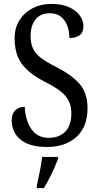

<svg xmlns="http://www.w3.org/2000/svg" viewBox="-20 -744 508 985"><path d="M223 10Q130 10 85 -28Q40 -66 40 -128Q40 -159 58 -177.5Q76 -196 107 -196Q110 -127 141 -82Q172 -37 230 -37Q285 -37 315.5 -69.5Q346 -102 346 -162Q346 -202 331 -229.5Q316 -257 285.5 -279.5Q255 -302 207 -326Q131 -365 93 -415Q55 -465 55 -547Q55 -601 80 -640.5Q105 -680 147.5 -702Q190 -724 244 -724Q297 -724 333.5 -707.5Q370 -691 389 -665Q408 -639 408 -611Q408 -579 389.5 -564Q371 -549 336 -549Q336 -582 325.5 -611Q315 -640 293 -658Q271 -676 236 -676Q188 -676 162.5 -644.5Q137 -613 137 -559Q137 -522 149 -495.5Q161 -469 190 -447Q219 -425 269 -400Q346 -361 387.5 -314.5Q429 -268 429 -188Q429 -93 372 -41.5Q315 10 223 10ZM169 208Q176 174 184 136Q192 98 196 61H278V71Q270 92 258 119Q246 146 232 173Q218 200 205 221H169Z"/></svg>

Font: Noto Serif Armenian Condensed
Style: Regular
Weight: 400
Width: 3
Designer: Monotype Design Team
Foundry: Monotype Imaging Inc.
Version: Version 2.008; ttfautohint (v1.8.4.7-5d5b)